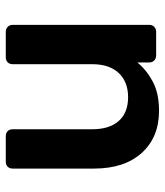

<svg xmlns="http://www.w3.org/2000/svg" viewBox="27 -597 570 664"><g transform="rotate(90 312.0 -265.0)"><path d="M90 0Q80 0 73 -6.5Q66 -13 66 -24V-496Q66 -507 73 -513.5Q80 -520 90 -520H172Q182 -520 189 -513.5Q196 -507 196 -496V-455Q222 -487 262.5 -508.5Q303 -530 363 -530Q455 -530 509 -470Q563 -410 563 -305V-24Q563 -13 556.5 -6.5Q550 0 539 0H451Q440 0 433.5 -6.5Q427 -13 427 -24V-299Q427 -358 398.5 -390.5Q370 -423 316 -423Q263 -423 232.5 -390.5Q202 -358 202 -299V-24Q202 -13 195.5 -6.5Q189 0 178 0Z"/></g></svg>

Font: Fz Rubik Med
Style: Regular
Weight: 500
Designer: Hubert and Fischer
Foundry: Hubert and Fischer
Version: Vit hóa bi FontZin.com